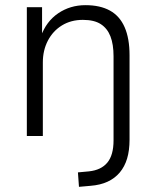

<svg xmlns="http://www.w3.org/2000/svg" viewBox="-20 -527 603 744"><path d="M286 197 282 141 325 137Q372 132 396 103Q420 74 420 17V-309Q420 -355 408 -386Q396 -417 370.5 -433.5Q345 -450 301 -450Q255 -450 220 -428.5Q185 -407 165.5 -369.5Q146 -332 146 -285V0H84V-499H143V-385H138Q159 -444 205.5 -475.5Q252 -507 311 -507Q368 -507 406 -486Q444 -465 463 -421.5Q482 -378 482 -313V14Q482 56 472.5 87.5Q463 119 444 141.5Q425 164 397 177Q369 190 331 193Z"/></svg>

Font: Nunitoga
Style: Light
Weight: 300
Designer: Vernon Adams
Foundry: Vernon Adams
Version: Version 1.0